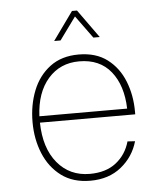

<svg xmlns="http://www.w3.org/2000/svg" viewBox="-53 -780 706 839"><g transform="rotate(-5 300.0 -361.0)"><path d="M310 12Q234 12 183 -26Q132 -64 106 -127Q80 -190 80 -265Q80 -340 105 -403Q130 -466 180.5 -504Q231 -542 306 -542Q382 -542 431.5 -504.5Q481 -467 505.5 -405.5Q530 -344 530 -272V-260H112Q114 -148 168 -83Q222 -18 310 -18Q381 -18 425.5 -53Q470 -88 486 -145L519 -143Q500 -76 445.5 -32Q391 12 310 12ZM112 -288H497Q494 -390 445 -451Q396 -512 306 -512Q222 -512 169.5 -452Q117 -392 112 -288ZM205 -610 294 -734H316L405 -610H377L305 -709L233 -610Z"/></g></svg>

Font: Geist Mono Thin
Style: Regular
Weight: 100
Monospace: yes
Designer: Basement.studio, Andrés Briganti, Mateo Zaragoza
Foundry: Basement.studio, Vercel, Andrés Briganti, Guido Ferreyra, Mateo Zaragoza
Version: Version 1.500; ttfautohint (v1.8.4.7-5d5b)